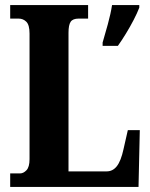

<svg xmlns="http://www.w3.org/2000/svg" viewBox="-20 -734 591 754"><path d="M20 0V-53H59Q72 -53 84 -65.5Q96 -78 96 -109V-602Q96 -636 83.5 -648.5Q71 -661 53 -661H20V-714H326V-661H289Q266 -661 257.5 -648.5Q249 -636 249 -605V-61H399Q423 -61 439 -81.5Q455 -102 465 -148L482 -223H529L524 0ZM383 -567Q392 -597 403.5 -639Q415 -681 420 -714H527V-704Q519 -683 505 -656Q491 -629 474.5 -602Q458 -575 443 -554H383Z"/></svg>

Font: Noto Serif Myanmar ExtraCondensed ExtraBold
Style: Regular
Weight: 800
Width: 2
Designer: Ben Mitchell and the Monotype Design Team
Foundry: Monotype Imaging Inc.
Version: Version 2.106; ttfautohint (v1.8.4.7-5d5b)